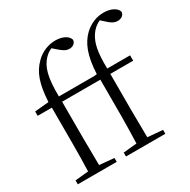

<svg xmlns="http://www.w3.org/2000/svg" viewBox="-178 -981 1137 1149"><g transform="rotate(-30 390.0 -406.5)"><path d="M462 0H642V-27L538 -36L536 -227V-475H694V-512H536C534 -628 546 -682 576 -728C592 -753 615 -773 642 -784L662 -766C690 -739 710 -727 734 -727C762 -727 779 -743 780 -764C771 -795 730 -813 684 -813C637 -813 591 -796 551 -759C499 -709 471 -638 465 -514L447 -512H202C200 -643 218 -708 261 -752C275 -767 291 -777 308 -784L327 -767C357 -740 376 -727 400 -727C427 -727 444 -743 445 -764C436 -795 396 -813 350 -813C304 -813 254 -795 216 -757C160 -702 138 -634 131 -514L34 -505V-475H132V-227C132 -164 131 -99 129 -36L37 -27V0H306V-27L205 -36L203 -227V-475H467V-227C467 -164 465 -99 463 -36L370 -27V0Z"/></g></svg>

Font: Source Han Serif CN Light
Style: Regular
Weight: 300
Designer: Ryoko NISHIZUKA 西塚涼子 (kana & ideographs); Frank Grießhammer (Latin, Greek & Cyrillic); Wenlong ZHANG 张文龙 (bopomofo); San
Foundry: Adobe
Version: Version 2.003;hotconv 1.1.1;makeotfexe 2.6.0